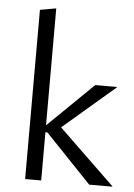

<svg xmlns="http://www.w3.org/2000/svg" viewBox="-52 -757 555 797"><g transform="rotate(5 225.5 -358.5)"><path d="M350 0 158 -201H140V-220L339 -414H429V-412L183 -201L191 -248L446 -2V0ZM83 0V-705L150 -717V0Z"/></g></svg>

Font: Ysabeau Office
Style: Regular
Weight: 400
Designer: Christian Thalmann (Catharsis Fonts)
Version: Version 2.001;gftools[0.9.30]; featfreeze: tnum,lnum,ss02